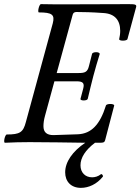

<svg xmlns="http://www.w3.org/2000/svg" viewBox="-23 -687 678 928"><path d="M1 3C40 1 80 0 120 0C211 0 301 2 389 3C327 45 292 96 292 146C292 190 320 221 368 221C406 221 445 203 474 167C477 163 470 152 465 155C451 166 436 170 422 170C389 170 366 147 366 112C366 75 390 38 436 3C444 3 452 3 460 3C477 3 482 1 485 -9L529 -177C529 -187 492 -187 489 -177C460 -84 418 -41 354 -38L235 -34C203 -34 187 -48 187 -77C187 -91 189 -108 195 -129L240 -294H348C379 -294 386 -284 379 -258L366 -209C364 -199 398 -199 401 -209C410 -248 420 -288 428 -319C437 -352 448 -392 459 -426C459 -438 425 -437 422 -427L407 -368C400 -339 388 -334 357 -334H251L328 -615C330 -624 336 -629 346 -629C378 -629 423 -628 477 -624C531 -621 558 -590 558 -538C558 -523 556 -512 553 -498C551 -488 590 -488 593 -498L635 -653C638 -665 630 -667 600 -667C503 -667 401 -666 299 -666C257 -666 216 -666 175 -667C166 -667 157 -627 165 -627C229 -627 243 -616 232 -574L102 -97C89 -47 73 -37 10 -37C1 -37 -8 3 1 3Z"/></svg>

Font: Junicode Two Beta SemiCondensed Medium
Style: Italic
Weight: 500
Width: 4
Italic angle: -10°
Version: Version 1.063